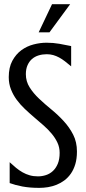

<svg xmlns="http://www.w3.org/2000/svg" viewBox="-20 -888 414 921"><path d="M162.1 -42Q181.6 -42 200.4 -48.1Q219.2 -54.2 233.9 -67.9Q248.5 -81.5 257.3 -102.8Q266.1 -124 266.1 -154.8Q266.1 -181.2 255.6 -203.6Q245.1 -226.1 228 -246.6Q210.9 -267.1 189 -286.4Q167 -305.7 144 -325.2Q121.1 -344.7 99.1 -365.5Q77.1 -386.2 60.1 -409.4Q43 -432.6 32.5 -459.5Q22 -486.3 22 -518.1Q22 -564.5 39.1 -596.2Q56.2 -627.9 82.5 -647.2Q108.9 -666.5 140.9 -674.8Q172.9 -683.1 203.1 -683.1Q234.9 -683.1 264.4 -678Q293.9 -672.9 321.3 -667V-569.8Q305.7 -583 291.7 -593.8Q277.8 -604.5 263.9 -612.1Q250 -619.6 235.4 -623.8Q220.7 -627.9 204.1 -627.9Q183.6 -627.9 165.3 -622.3Q147 -616.7 133.5 -605Q120.1 -593.3 112.1 -575.2Q104 -557.1 104 -532.2Q104 -497.6 122.1 -469Q140.1 -440.4 167.5 -414.6Q194.8 -388.7 226.6 -362.8Q258.3 -336.9 285.6 -307.1Q313 -277.3 331.1 -241.9Q349.1 -206.5 349.1 -161.1Q349.1 -127 341.3 -100.8Q333.5 -74.7 320.1 -55.4Q306.6 -36.1 289.1 -22.9Q271.5 -9.8 251.5 -1.7Q231.4 6.3 210.2 9.8Q189 13.2 168.9 13.2Q145 13.2 125 11.5Q105 9.8 87.6 6.6Q70.3 3.4 55.4 -0.7Q40.5 -4.9 26.4 -9.8V-109.9Q41.5 -95.7 56.6 -83.3Q71.8 -70.8 88.1 -61.5Q104.5 -52.2 122.6 -47.1Q140.6 -42 162.1 -42ZM165.5 -732.9 229.5 -867.7H316.4L217.3 -732.9Z"/></svg>

Font: Crushed
Style: Regular
Weight: 400
Width: 3
Designer: Astigmatic (AOETI)
Foundry: Astigmatic (AOETI)
Version: Version 001.000